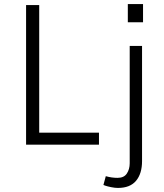

<svg xmlns="http://www.w3.org/2000/svg" viewBox="-20 -715 809 949"><path d="M611.8 -605V-694.8H687V-605ZM108.9 0V-689.9H173.8V-59.1H469.2V0ZM563 213.9Q547.9 213.9 529.8 210.2Q511.7 206.5 501.5 203.1L491.2 199.2L502.9 155.8Q532.2 164.1 561 164.1Q592.8 164.1 606.9 142.8Q621.1 121.6 621.1 91.8V-487.8H682.1V81.1Q682.1 143.1 652.6 178.5Q623 213.9 563 213.9Z"/></svg>

Font: HK Grotesk Light
Style: Regular
Weight: 300
Designer: Alfredo Marco Pradil and Stefan Peev
Foundry: Hanken Design Co.
Version: Version 1.045;PS 001.045;hotconv 1.0.88;makeotf.lib2.5.64775